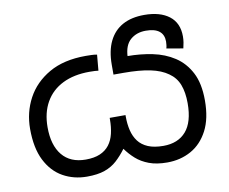

<svg xmlns="http://www.w3.org/2000/svg" viewBox="-71 -701 954 801"><g transform="rotate(-10 406.0 -300.5)"><path d="M576 11Q531 11 499 -1Q467 -13 444.5 -33Q422 -53 405 -77Q385 -50 363 -30Q341 -10 311 0.5Q281 11 236 11Q180 11 134.5 -14.5Q89 -40 62.5 -92.5Q36 -145 36 -226Q36 -296 67.5 -355Q99 -414 161.5 -450Q224 -486 317 -486Q330 -486 342.5 -485.5Q355 -485 365 -483L359 -416Q352 -417 343.5 -417.5Q335 -418 321 -418Q255 -418 207.5 -394.5Q160 -371 134.5 -326.5Q109 -282 109 -220Q109 -144 143.5 -102Q178 -60 243 -60Q279 -60 303.5 -70.5Q328 -81 343 -100.5Q358 -120 364.5 -147.5Q371 -175 371 -208V-214H438V-208Q438 -176 444.5 -149Q451 -122 466 -102Q481 -82 507 -71Q533 -60 572 -60Q634 -60 668 -99Q702 -138 702 -218Q702 -264 689.5 -296.5Q677 -329 648 -349Q619 -370 573.5 -379.5Q528 -389 460 -389H418V-430Q418 -490 438 -530.5Q458 -571 495.5 -591.5Q533 -612 587 -612Q654 -612 692.5 -582.5Q731 -553 731 -496Q731 -483 729 -470.5Q727 -458 724 -446L654 -458Q656 -463 657 -472.5Q658 -482 658 -487Q658 -516 639 -531Q620 -546 582 -546Q543 -546 517 -523.5Q491 -501 489 -452L473 -455H488Q543 -455 594.5 -444.5Q646 -434 686.5 -407.5Q727 -381 751 -335Q775 -289 775 -217Q775 -140 748.5 -89.5Q722 -39 677 -14Q632 11 576 11Z"/></g></svg>

Font: usinhala15
Style: Book
Weight: 400
Designer: Jelle Bosma - Monotype Design Team
Foundry: Monotype Imaging Inc.
Version: Version 2.003